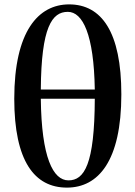

<svg xmlns="http://www.w3.org/2000/svg" viewBox="-20 -839 617 875"><path d="M285 16C428 16 533 -105 533 -409C533 -693 443 -819 295 -819C155 -819 45 -697 45 -389C45 -105 137 16 285 16ZM292 -17C222 -17 169 -121 166 -389H412C411 -89 364 -17 292 -17ZM166 -431C168 -716 217 -785 289 -785C357 -785 408 -682 412 -431Z"/></svg>

Font: Source Han Serif CN
Style: Bold
Weight: 700
Designer: Ryoko NISHIZUKA 西塚涼子 (kana & ideographs); Frank Grießhammer (Latin, Greek & Cyrillic); Wenlong ZHANG 张文龙 (bopomofo); San
Foundry: Adobe
Version: Version 2.003;hotconv 1.1.1;makeotfexe 2.6.0